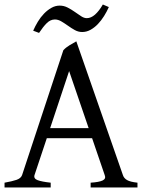

<svg xmlns="http://www.w3.org/2000/svg" viewBox="-20 -825 635 845"><path d="M200.7 -261.2H370.1L284.2 -512.2ZM378.9 0V-21Q417 -23.4 432.1 -31Q447.3 -38.6 440.9 -54.2L385.3 -216.8H186L131.8 -54.2Q127.4 -39.1 145.3 -32.2Q163.1 -25.4 203.1 -21V0H0V-21Q33.2 -26.9 52.5 -33.4Q71.8 -40 77.1 -54.2L258.8 -604Q270 -616.2 286.6 -626.2Q303.2 -636.2 315.9 -643.1L521 -54.2Q525.4 -40.5 539.3 -32.5Q553.2 -24.4 585 -21V0ZM459 -793.9Q450.2 -773.9 438 -754.4Q425.8 -734.9 410.9 -719.2Q396 -703.6 378.4 -693.8Q360.8 -684.1 341.8 -684.1Q324.7 -684.1 309.3 -692.6Q293.9 -701.2 279.3 -711.7Q264.6 -722.2 250.2 -730.7Q235.8 -739.3 221.7 -739.3Q202.1 -739.3 186 -723.4Q169.9 -707.5 151.9 -680.2L126 -689.9Q134.8 -710 146.7 -729.7Q158.7 -749.5 173.8 -765.1Q189 -780.8 206.3 -790.5Q223.6 -800.3 242.7 -800.3Q261.2 -800.3 277.8 -791.7Q294.4 -783.2 309.1 -772.7Q323.7 -762.2 336.9 -753.7Q350.1 -745.1 361.8 -745.1Q380.4 -745.1 398.2 -760.7Q416 -776.4 432.6 -805.2L459 -793.9Z"/></svg>

Font: Gentium
Style: Regular
Weight: 400
Designer: J. Victor Gaultney
Version: Version 1.03; 2011; OFL 1.1 release